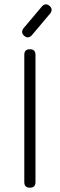

<svg xmlns="http://www.w3.org/2000/svg" viewBox="-20 -873 278 893"><path d="M89 -741 175 -843Q192 -861 210 -846Q228 -831 214 -811L128 -709Q111 -691 93 -706Q75 -721 89 -741ZM145 -26Q145 0 119 0Q93 0 93 -26V-618Q93 -644 119 -644Q145 -644 145 -618Z"/></svg>

Font: Jura
Style: Regular
Weight: 400
Designer: Daniel Johnson, Alexei Vanyashin
Foundry: Daniel Johnson
Version: Version 5.103